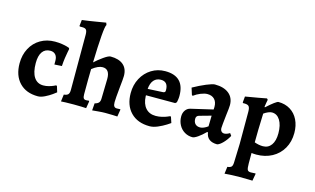

<svg xmlns="http://www.w3.org/2000/svg" viewBox="-109 -1068 2674 1629"><g transform="rotate(15 1228.0 -253.0)"><path d="M246 12Q143 12 84 -50Q25 -112 25 -219Q25 -293 56 -351Q87 -409 142.5 -441.5Q198 -474 269 -474Q302 -474 330.5 -469.5Q359 -465 375.5 -460Q392 -455 396 -453L400 -444Q399 -438 394.5 -416.5Q390 -395 385 -360.5Q380 -326 378 -289L313 -285V-318Q313 -352 296.5 -370.5Q280 -389 251 -389Q205 -389 181 -355Q157 -321 157 -257Q157 -175 185.5 -132Q214 -89 267 -89Q291 -89 315 -95.5Q339 -102 354 -109Q369 -116 373 -118L381 -115L397 -63Q390 -57 365 -39Q340 -21 306.5 -4.5Q273 12 246 12Z M504 -113V-597Q504 -628 495 -640Q486 -652 461 -652H438L434 -657L440 -710Q497 -717 562 -728Q627 -739 646 -742L653 -723Q643 -711 636 -622Q629 -533 625 -387Q655 -415 696.5 -444.5Q738 -474 757 -474Q830 -474 869 -440.5Q908 -407 908 -344Q908 -319 899 -238Q889 -138 889 -109Q889 -84 896.5 -73Q904 -62 921 -62L951 -63L953 -59L943 3Q931 2 899.5 1Q868 0 835 0Q811 0 773 3.5Q735 7 723 8L728 -55Q753 -61 763.5 -73.5Q774 -86 774 -111L778 -282Q779 -369 715 -369Q676 -369 624 -328Q622 -259 622 -107Q622 -82 628.5 -72Q635 -62 651 -62Q659 -62 666.5 -63Q674 -64 676 -64L679 -58L669 3Q658 2 626 1Q594 0 560 0Q521 0 489.5 1Q458 2 448 3L456 -59Q483 -62 493.5 -73.5Q504 -85 504 -113Z M1255 -86Q1283 -86 1310 -92.5Q1337 -99 1354 -106.5Q1371 -114 1376 -116L1383 -113L1400 -62Q1400 -61 1368.5 -41Q1337 -21 1298.5 -4.5Q1260 12 1228 12Q1122 12 1061.5 -50Q1001 -112 1001 -219Q1001 -291 1032 -349Q1063 -407 1117 -440.5Q1171 -474 1238 -474Q1407 -474 1407 -302Q1407 -284 1404 -267Q1401 -250 1400 -245L1388 -234H1131V-225Q1134 -159 1166.5 -122.5Q1199 -86 1255 -86ZM1284 -320Q1284 -394 1221 -394Q1182 -394 1158.5 -367.5Q1135 -341 1131 -290L1265 -297Q1276 -299 1280 -303Q1284 -307 1284 -320Z M1633 -379Q1608 -379 1574.5 -365.5Q1541 -352 1515 -332L1507 -337L1488 -397Q1547 -430 1600 -452Q1653 -474 1673 -474Q1752 -474 1796.5 -438Q1841 -402 1841 -337Q1841 -316 1832 -246Q1821 -149 1821 -132Q1821 -113 1830.5 -102.5Q1840 -92 1856 -92Q1877 -92 1904 -109L1919 -88Q1899 -51 1871.5 -22.5Q1844 6 1822 12Q1777 12 1751.5 -7.5Q1726 -27 1721 -65L1714 -68Q1679 -33 1649 -12.5Q1619 8 1603 8Q1565 8 1533.5 -11Q1502 -30 1484 -63.5Q1466 -97 1466 -138Q1466 -170 1482 -192.5Q1498 -215 1524 -221L1717 -266L1718 -289Q1718 -332 1695.5 -355.5Q1673 -379 1633 -379ZM1586 -150Q1586 -121 1601.5 -105Q1617 -89 1645 -89Q1659 -89 1677 -96.5Q1695 -104 1712 -117L1714 -211L1610 -182Q1586 -175 1586 -150Z M2001 112 2006 -41V-323Q2006 -358 1995.5 -370.5Q1985 -383 1957 -383H1944L1940 -388L1945 -441Q2002 -450 2058 -460.5Q2114 -471 2130 -474L2139 -464Q2138 -458 2134 -438.5Q2130 -419 2128 -401L2132 -396Q2170 -431 2196.5 -450.5Q2223 -470 2232 -470Q2291 -470 2336 -442.5Q2381 -415 2405.5 -365Q2430 -315 2430 -250Q2430 -173 2396 -114Q2362 -55 2302 -22.5Q2242 10 2165 10Q2152 10 2139.5 9Q2127 8 2123 7V99Q2123 140 2129.5 154Q2136 168 2159 168Q2174 168 2184.5 167Q2195 166 2200 166L2202 170L2191 232Q2170 232 2153 231L2069 230Q2034 230 1996 232.5Q1958 235 1947 236L1955 174Q1983 171 1992 159Q2001 147 2001 112ZM2200 -73Q2247 -73 2273.5 -109.5Q2300 -146 2300 -212Q2300 -285 2273.5 -327.5Q2247 -370 2202 -370Q2188 -370 2169 -362Q2150 -354 2132 -341Q2126 -185 2126 -87Q2165 -73 2200 -73Z"/></g></svg>

Font: Sahitya
Style: Bold
Weight: 700
Designer: Juan Pablo del Peral
Foundry: Juan Pablo del Peral (http://www.huertatipografica.com)
Version: Version 1.001;PS 001.000;hotconv 1.0.70;makeotf.lib2.5.58329